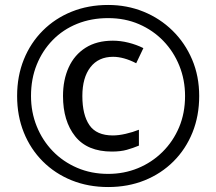

<svg xmlns="http://www.w3.org/2000/svg" viewBox="-20 -744 872 774"><path d="M431 -133Q332 -133 283 -194.5Q234 -256 234 -357Q234 -422 257 -472.5Q280 -523 325 -551.5Q370 -580 435 -580Q466 -580 498 -572Q530 -564 558 -550L529 -489Q504 -502 480.5 -508.5Q457 -515 436 -515Q377 -515 344.5 -473Q312 -431 312 -357Q312 -281 340.5 -239.5Q369 -198 435 -198Q458 -198 486.5 -204.5Q515 -211 540 -221V-157Q516 -147 491 -140Q466 -133 431 -133ZM416 10Q336 10 269 -17Q202 -44 152.5 -93.5Q103 -143 76 -210Q49 -277 49 -357Q49 -437 76 -504Q103 -571 152.5 -620.5Q202 -670 269 -697Q336 -724 416 -724Q492 -724 558.5 -697Q625 -670 675.5 -620.5Q726 -571 754.5 -504Q783 -437 783 -357Q783 -277 756 -210Q729 -143 679.5 -93.5Q630 -44 563 -17Q496 10 416 10ZM416 -43Q480 -43 536 -66Q592 -89 635 -131.5Q678 -174 702 -231Q726 -288 726 -357Q726 -422 703 -479Q680 -536 638.5 -579Q597 -622 540.5 -646.5Q484 -671 416 -671Q348 -671 291 -648Q234 -625 192.5 -582.5Q151 -540 128 -483Q105 -426 105 -357Q105 -292 128 -235Q151 -178 192.5 -135Q234 -92 291 -67.5Q348 -43 416 -43Z"/></svg>

Font: Noto Sans Lao Looped
Style: Regular
Weight: 400
Designer: Mark Frömberg, Ben Mitchell
Foundry: The Fontpad Ltd
Version: Version 1.001